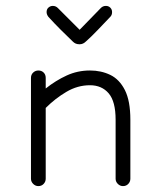

<svg xmlns="http://www.w3.org/2000/svg" viewBox="-20 -631 537 651"><path d="M397 0Q387 0 379.5 -7.5Q372 -15 372 -25V-225Q372 -287 348.5 -314.5Q325 -342 285 -342Q243 -342 205 -319.5Q167 -297 135 -265V-25Q135 -15 128 -7.5Q121 0 110 0Q100 0 92.5 -7.5Q85 -15 85 -25V-367Q85 -378 92.5 -385Q100 -392 110 -392Q121 -392 128 -385Q135 -378 135 -367V-331Q169 -358 206 -375Q243 -392 285 -392Q323 -392 354 -377Q385 -362 403.5 -325.5Q422 -289 422 -225V-25Q422 -15 415 -7.5Q408 0 397 0ZM248 -481Q236 -481 227 -490Q210 -506 186.5 -529.5Q163 -553 144 -574Q138 -582 138 -590Q138 -600 144.5 -605.5Q151 -611 159 -611Q169 -611 176 -604Q192 -588 212.5 -567.5Q233 -547 250 -530Q267 -547 287.5 -568.5Q308 -590 322 -604Q329 -611 339 -611Q348 -611 354 -605Q360 -599 360 -590Q360 -580 354 -574Q336 -555 312 -530Q288 -505 272 -491Q262 -481 251 -481Z"/></svg>

Font: Hubballi
Style: Regular
Weight: 400
Designer: Erin McLaughlin
Version: Version 1.000; ttfautohint (v1.8.3)